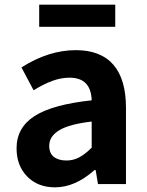

<svg xmlns="http://www.w3.org/2000/svg" viewBox="-20 -789 631 823"><path d="M51 -153Q51 -242 128 -291.5Q205 -341 373 -359Q370 -456 278 -456Q241 -456 203.5 -442Q166 -428 124 -402L72 -500Q188 -574 305 -574Q412 -574 466 -511.5Q520 -449 520 -327V0H400L390 -60H385Q302 14 216 14Q142 14 96.5 -32.5Q51 -79 51 -153ZM373 -156V-268Q278 -257 234.5 -231Q191 -205 191 -164Q191 -132 211 -116.5Q231 -101 265 -101Q294 -101 319.5 -114.5Q345 -128 373 -156ZM148 -769H474V-674H148Z"/></svg>

Font: Merged Yaku Han JP
Style: Bold
Weight: 700
Designer: Ryoko NISHIZUKA 西塚涼子 (kana, bopomofo & ideographs); Paul D. Hunt (Latin, Greek & Cyrillic); Sandoll Communications 산돌커뮤니
Foundry: Adobe
Version: Version 2.004